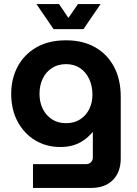

<svg xmlns="http://www.w3.org/2000/svg" viewBox="-20 -720 673 943"><path d="M142 203V86H404Q418 86 427 76.5Q436 67 436 54V-71H435Q412 -45 388 -29Q364 -13 336.5 -5.5Q309 2 276 2Q208 2 153.5 -30.5Q99 -63 67 -122Q35 -181 35 -259Q35 -333 66.5 -392.5Q98 -452 158 -487Q218 -522 304 -522Q387 -522 447 -488Q507 -454 540 -392Q573 -330 573 -245V58Q573 125 534.5 164Q496 203 428 203ZM304 -115Q345 -115 374 -134Q403 -153 418.5 -184.5Q434 -216 434 -255Q434 -297 418.5 -331Q403 -365 374 -385Q345 -405 304 -405Q264 -405 234.5 -385.5Q205 -366 189.5 -333Q174 -300 174 -259Q174 -219 189.5 -186.5Q205 -154 234.5 -134.5Q264 -115 304 -115ZM243 -577 159 -700H270L316 -632L363 -700H474L390 -577Z"/></svg>

Font: MuseoModerno Thin SemiBold
Style: Regular
Weight: 600
Version: Version 1.003